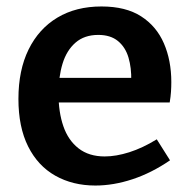

<svg xmlns="http://www.w3.org/2000/svg" viewBox="-20 -563 588 594"><path d="M275 11Q205 11 151 -19.5Q97 -50 67 -110Q37 -170 37 -257Q37 -346 68.5 -410Q100 -474 157.5 -508.5Q215 -543 294 -543Q369 -543 416.5 -512.5Q464 -482 487 -429Q510 -376 510 -309Q510 -294 509 -279Q508 -264 505 -246H133V-322H400L386 -313Q387 -353 377.5 -385Q368 -417 345 -436Q322 -455 284 -455Q241 -455 213.5 -431Q186 -407 173.5 -366Q161 -325 161 -273Q161 -216 176 -172.5Q191 -129 223 -104Q255 -79 304 -79Q339 -79 380 -92Q421 -105 465 -132L506 -67Q449 -28 390 -8.5Q331 11 275 11Z"/></svg>

Font: Bitter Thin SemiBold
Style: Regular
Weight: 600
Version: Version 2.002